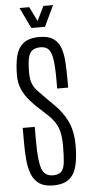

<svg xmlns="http://www.w3.org/2000/svg" viewBox="-67 -1088 522 1134"><g transform="rotate(-5 194.0 -520.5)"><path d="M200.7 9.8Q149.4 9.8 119.4 -11Q89.4 -31.7 74.7 -68.1Q60.1 -104.5 55.7 -152.6Q51.3 -200.7 51.3 -255.4V-344.2H122.6V-256.8Q122.6 -146.5 138.4 -98.1Q154.3 -49.8 205.1 -49.8Q240.7 -49.8 256.1 -67.4Q271.5 -85 275.4 -122.6Q279.3 -160.2 279.3 -220.7Q279.3 -287.1 262.9 -327.9Q246.6 -368.7 204.6 -407.2L153.8 -454.1Q130.4 -475.6 105 -503.9Q79.6 -532.2 62 -570.1Q44.4 -607.9 44.4 -657.2Q44.4 -719.2 55.4 -767.3Q66.4 -815.4 98.9 -843Q131.3 -870.6 196.3 -870.6Q249 -870.6 278.3 -850.3Q307.6 -830.1 320.6 -793.9Q333.5 -757.8 336.4 -710Q339.4 -662.1 339.4 -606.4V-558.1H274.4V-611.8Q274.4 -690.9 267.3 -733.6Q260.3 -776.4 243.7 -793Q227.1 -809.6 197.3 -809.6Q168.9 -809.6 151.1 -798.3Q133.3 -787.1 125.2 -757.1Q117.2 -727.1 117.2 -669.4Q117.2 -628.4 126.5 -603.3Q135.7 -578.1 154.8 -557.6Q173.8 -537.1 202.1 -508.8L249.5 -461.9Q298.3 -414.1 325.9 -356Q353.5 -297.9 353.5 -212.9Q353.5 -147.5 342.3 -97.2Q331.1 -46.9 298.3 -18.6Q265.6 9.8 200.7 9.8ZM153.3 -927.7 94.2 -1051.3H151.9L193.8 -965.8L235.8 -1051.3H293L234.4 -927.7Z"/></g></svg>

Font: Antonio Thin
Style: Regular
Weight: 250
Designer: Vernon Adams
Foundry: Vernon Adams
Version: Version 1.002